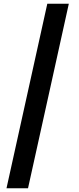

<svg xmlns="http://www.w3.org/2000/svg" viewBox="-20 -832 425 1035"><path d="M15 183 235 -812H351L241 -314L131 183Z"/></svg>

Font: GenSekiGothic TW H
Style: Regular
Weight: 900
Version: Version 1.501;PS 1;hotconv 16.6.51;makeotf.lib2.5.65220